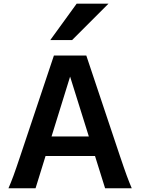

<svg xmlns="http://www.w3.org/2000/svg" viewBox="-20 -1011 765 1031"><path d="M256.8 -278.3H457L356.4 -599.6ZM490.2 -173.3H224.6L170.9 0H25.4Q31.7 -14.6 38.3 -30.8Q44.9 -46.9 52.2 -66.9Q59.6 -86.9 68.4 -112.8Q77.1 -138.7 88.9 -173.3L269.5 -712.9H443.4L624 -173.3Q635.7 -139.2 644.5 -113.3Q653.3 -87.4 660.9 -67.1Q668.5 -46.9 674.8 -30.8Q681.2 -14.6 687.5 0H544.4ZM562.5 -991.2 367.2 -795.9H250L391.6 -991.2Z"/></svg>

Font: Andika New Basic
Style: Bold
Weight: 700
Designer: Victor Gaultney, Annie Olsen, Pablo Ugerman
Foundry: SIL International
Version: Version 5.500; ttfautohint (v1.8.3)